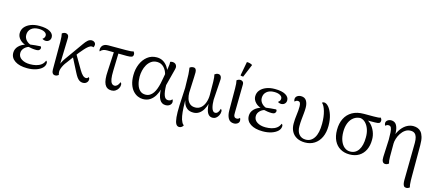

<svg xmlns="http://www.w3.org/2000/svg" viewBox="-62 -1428 5313 2334"><g transform="rotate(15 2594.0 -261.0)"><path d="M259 15Q161 15 104.5 -22.5Q48 -60 48 -124Q48 -172 82.5 -208Q117 -244 179 -261L185 -249Q130 -259 96 -295Q62 -331 62 -373Q62 -418 88.5 -450.5Q115 -483 162 -502Q209 -521 272 -521Q360 -521 405.5 -494.5Q451 -468 451 -426Q451 -399 433.5 -382Q416 -365 390 -365Q378 -365 366 -369Q354 -373 347 -379Q363 -390 369 -402Q375 -414 375 -427Q375 -452 347.5 -468Q320 -484 273 -484Q213 -484 178.5 -454Q144 -424 144 -375Q144 -337 170 -308Q196 -279 235 -269V-247Q189 -238 160 -209Q131 -180 131 -143Q131 -95 173 -68Q215 -41 279 -41Q319 -41 355 -49.5Q391 -58 418.5 -78.5Q446 -99 459 -134Q467 -130 470.5 -123Q474 -116 474 -108Q474 -72 445.5 -44.5Q417 -17 368.5 -1Q320 15 259 15ZM311 -228Q280 -228 254 -232Q228 -236 207 -241L216 -272Q250 -276 283 -280Q316 -284 350 -285Q359 -276 359 -266Q359 -251 347 -239.5Q335 -228 311 -228Z M611 11Q588 11 577 -5.5Q566 -22 566 -51V-402Q566 -438 563.5 -462Q561 -486 557 -502Q566 -510 577.5 -514.5Q589 -519 600 -519Q619 -519 631.5 -506.5Q644 -494 643 -464L632 -85L618 -87Q622 -121 639.5 -155.5Q657 -190 674 -213L788 -373Q816 -411 838 -443.5Q860 -476 882.5 -496Q905 -516 933 -516Q953 -516 967.5 -503.5Q982 -491 982 -471Q982 -463 979 -454Q976 -445 972 -439Q967 -442 962.5 -443Q958 -444 952 -444Q933 -444 910.5 -426.5Q888 -409 864 -381.5Q840 -354 815 -324L704 -175Q688 -156 675 -133Q662 -110 654 -87.5Q646 -65 646 -46Q646 -34 648 -25Q650 -16 653 -6Q646 0 635.5 5.5Q625 11 611 11ZM958 11Q934 11 915 -1.5Q896 -14 880.5 -36.5Q865 -59 850 -89L747 -290L780 -330L895 -133Q919 -92 939.5 -73.5Q960 -55 981 -55Q993 -55 1000.5 -62Q1008 -69 1012 -75Q1016 -71 1019.5 -64Q1023 -57 1023 -46Q1023 -33 1016 -20Q1009 -7 994.5 2Q980 11 958 11Z M1318 11Q1258 11 1232.5 -40Q1207 -91 1215 -206L1229 -474H1286L1279 -227Q1277 -162 1283.5 -124.5Q1290 -87 1304.5 -71Q1319 -55 1339 -55Q1358 -55 1374 -70.5Q1390 -86 1400 -114Q1408 -111 1411.5 -103Q1415 -95 1415 -84Q1415 -60 1402 -38Q1389 -16 1367.5 -2.5Q1346 11 1318 11ZM1058 -411Q1052 -420 1052 -433Q1052 -453 1061 -470.5Q1070 -488 1089.5 -498.5Q1109 -509 1139 -509H1365Q1404 -509 1424.5 -511Q1445 -513 1456 -518Q1461 -514 1466 -504Q1471 -494 1471 -484Q1471 -458 1453 -450.5Q1435 -443 1392 -443Q1322 -443 1261 -444.5Q1200 -446 1143 -446Q1116 -446 1095.5 -438.5Q1075 -431 1058 -411Z M1714 13Q1682 13 1649.5 -1Q1617 -15 1589.5 -45Q1562 -75 1545.5 -123Q1529 -171 1529 -238Q1529 -314 1556 -378.5Q1583 -443 1632.5 -482Q1682 -521 1750 -521Q1792 -521 1824.5 -503.5Q1857 -486 1880.5 -455.5Q1904 -425 1918 -382L1902 -333Q1891 -392 1855.5 -430Q1820 -468 1768 -468Q1725 -468 1694.5 -446.5Q1664 -425 1644.5 -391Q1625 -357 1616 -317.5Q1607 -278 1607 -241Q1607 -187 1620.5 -142.5Q1634 -98 1661 -72.5Q1688 -47 1730 -47Q1762 -47 1786 -62Q1810 -77 1827 -102Q1844 -127 1855.5 -159Q1867 -191 1875 -226Q1883 -261 1888 -293L1914 -436Q1918 -460 1919.5 -478Q1921 -496 1919 -510Q1924 -513 1932 -514.5Q1940 -516 1948 -516Q1969 -516 1983 -505.5Q1997 -495 2002 -477.5Q2007 -460 2000 -437L1945 -224Q1946 -143 1961.5 -98Q1977 -53 2013 -53Q2030 -53 2042.5 -59Q2055 -65 2063 -78Q2074 -66 2074 -47Q2074 -22 2053.5 -4.5Q2033 13 1999 13Q1951 13 1924.5 -31.5Q1898 -76 1896 -172L1901 -168Q1889 -119 1864.5 -77.5Q1840 -36 1803 -11.5Q1766 13 1714 13Z M2229 227Q2202 227 2187.5 201.5Q2173 176 2167.5 120Q2162 64 2165.5 -27.5Q2169 -119 2177 -251L2173 -420Q2170 -454 2168 -473Q2166 -492 2164 -502Q2170 -508 2182 -513.5Q2194 -519 2210 -519Q2231 -519 2240.5 -504.5Q2250 -490 2250 -465Q2250 -439 2248.5 -406Q2247 -373 2245.5 -338.5Q2244 -304 2242.5 -270Q2241 -236 2240 -208Q2240 -170 2250.5 -134.5Q2261 -99 2286.5 -76Q2312 -53 2356 -53Q2398 -53 2428 -80Q2458 -107 2473.5 -151.5Q2489 -196 2489 -247Q2489 -348 2487.5 -411Q2486 -474 2478 -502Q2490 -511 2500.5 -515Q2511 -519 2523 -519Q2546 -519 2557.5 -500Q2569 -481 2565 -446L2549 -202Q2549 -176 2552 -149.5Q2555 -123 2561.5 -101Q2568 -79 2579 -66Q2590 -53 2606 -53Q2623 -53 2634 -64Q2645 -75 2652 -90.5Q2659 -106 2662 -118Q2667 -115 2672 -108.5Q2677 -102 2677 -87Q2677 -63 2665.5 -39.5Q2654 -16 2635 -1.5Q2616 13 2590 13Q2560 13 2541 -7Q2522 -27 2513 -63Q2504 -99 2502 -144H2505Q2493 -100 2472 -64Q2451 -28 2420 -7.5Q2389 13 2349 13Q2300 13 2271 -9.5Q2242 -32 2229 -66.5Q2216 -101 2212 -136H2216Q2217 -75 2219.5 -16.5Q2222 42 2230 88.5Q2238 135 2253 161Q2259 175 2267 182Q2275 189 2279 193Q2273 207 2259 217Q2245 227 2229 227Z M2860 13Q2811 13 2788.5 -25.5Q2766 -64 2766 -125L2765 -402Q2765 -438 2762.5 -462Q2760 -486 2756 -502Q2768 -511 2778.5 -515Q2789 -519 2802 -519Q2820 -519 2833 -506.5Q2846 -494 2844 -464L2839 -118Q2837 -84 2846.5 -68.5Q2856 -53 2878 -53Q2890 -53 2899 -58Q2908 -63 2915 -72Q2920 -66 2922.5 -56.5Q2925 -47 2925 -39Q2925 -15 2905 -1Q2885 13 2860 13ZM2823 -566Q2815 -566 2804 -567.5Q2793 -569 2788 -573L2821 -749Q2839 -750 2859.5 -744.5Q2880 -739 2891 -730Z M3223 15Q3125 15 3068.5 -22.5Q3012 -60 3012 -124Q3012 -172 3046.5 -208Q3081 -244 3143 -261L3149 -249Q3094 -259 3060 -295Q3026 -331 3026 -373Q3026 -418 3052.5 -450.5Q3079 -483 3126 -502Q3173 -521 3236 -521Q3324 -521 3369.5 -494.5Q3415 -468 3415 -426Q3415 -399 3397.5 -382Q3380 -365 3354 -365Q3342 -365 3330 -369Q3318 -373 3311 -379Q3327 -390 3333 -402Q3339 -414 3339 -427Q3339 -452 3311.5 -468Q3284 -484 3237 -484Q3177 -484 3142.5 -454Q3108 -424 3108 -375Q3108 -337 3134 -308Q3160 -279 3199 -269V-247Q3153 -238 3124 -209Q3095 -180 3095 -143Q3095 -95 3137 -68Q3179 -41 3243 -41Q3283 -41 3319 -49.5Q3355 -58 3382.5 -78.5Q3410 -99 3423 -134Q3431 -130 3434.5 -123Q3438 -116 3438 -108Q3438 -72 3409.5 -44.5Q3381 -17 3332.5 -1Q3284 15 3223 15ZM3275 -228Q3244 -228 3218 -232Q3192 -236 3171 -241L3180 -272Q3214 -276 3247 -280Q3280 -284 3314 -285Q3323 -276 3323 -266Q3323 -251 3311 -239.5Q3299 -228 3275 -228Z M3754 13Q3695 13 3652 -9.5Q3609 -32 3586 -74Q3563 -116 3563 -173Q3563 -231 3571 -286Q3579 -341 3579 -393Q3579 -422 3571 -437.5Q3563 -453 3541 -453Q3529 -453 3520 -447.5Q3511 -442 3505 -434Q3496 -447 3496 -462Q3496 -489 3516.5 -504Q3537 -519 3565 -519Q3612 -519 3633.5 -485Q3655 -451 3655 -396Q3655 -364 3651 -325.5Q3647 -287 3643 -245.5Q3639 -204 3639 -162Q3639 -95 3670 -59Q3701 -23 3754 -23Q3821 -23 3859.5 -83.5Q3898 -144 3898 -260Q3898 -350 3879 -416Q3860 -482 3831 -507Q3838 -518 3855 -518Q3884 -518 3912.5 -485Q3941 -452 3960.5 -393Q3980 -334 3980 -257Q3980 -173 3951.5 -112.5Q3923 -52 3872 -19.5Q3821 13 3754 13Z M4314 13Q4248 13 4198 -16Q4148 -45 4120 -101Q4092 -157 4092 -237Q4092 -319 4122.5 -380Q4153 -441 4212 -475Q4271 -509 4358 -509H4481Q4518 -509 4537.5 -511Q4557 -513 4567 -518Q4572 -513 4577 -504Q4582 -495 4582 -484Q4582 -458 4565.5 -450.5Q4549 -443 4512 -443L4392 -442L4338 -449Q4286 -449 4248.5 -421.5Q4211 -394 4191.5 -346Q4172 -298 4172 -235Q4172 -169 4190.5 -121.5Q4209 -74 4240.5 -48.5Q4272 -23 4313 -23Q4380 -23 4417.5 -79.5Q4455 -136 4455 -237Q4456 -294 4440 -340Q4424 -386 4395 -415.5Q4366 -445 4324 -450L4385 -457Q4429 -449 4463 -414Q4497 -379 4516.5 -330.5Q4536 -282 4535 -229Q4535 -157 4509 -102.5Q4483 -48 4433.5 -17.5Q4384 13 4314 13Z M5087 227Q5067 227 5057.5 215.5Q5048 204 5044.5 184.5Q5041 165 5041 141L5047 -328Q5047 -371 5038.5 -399.5Q5030 -428 5011.5 -443Q4993 -458 4961 -458Q4923 -458 4893 -437Q4863 -416 4842 -383.5Q4821 -351 4810 -315.5Q4799 -280 4799 -253V-88Q4799 -57 4801.5 -38Q4804 -19 4809 -4Q4801 2 4790.5 7.5Q4780 13 4765 13Q4741 13 4730 -7.5Q4719 -28 4721 -66L4731 -284Q4731 -338 4728.5 -376Q4726 -414 4716.5 -433.5Q4707 -453 4683 -453Q4670 -453 4661 -448Q4652 -443 4646 -436Q4641 -441 4638 -449.5Q4635 -458 4635 -467Q4635 -490 4654.5 -504.5Q4674 -519 4700 -519Q4729 -519 4750 -502.5Q4771 -486 4782.5 -444Q4794 -402 4790 -326L4776 -331Q4798 -398 4831 -440Q4864 -482 4902 -501.5Q4940 -521 4978 -521Q5005 -521 5030.5 -512.5Q5056 -504 5075.5 -482Q5095 -460 5106.5 -420.5Q5118 -381 5118 -318V79Q5118 101 5118.5 126.5Q5119 152 5121.5 174Q5124 196 5129 209Q5124 215 5112 221Q5100 227 5087 227Z"/></g></svg>

Font: Arima Thin
Style: Regular
Weight: 400
Version: Version 1.100